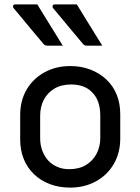

<svg xmlns="http://www.w3.org/2000/svg" viewBox="-20 -844 640 875"><path d="M300 -543Q351 -543 393 -526.5Q435 -510 465.5 -481Q496 -452 512 -412Q528 -372 528 -324V-213Q528 -147 498.5 -96.5Q469 -46 417 -17.5Q365 11 300 11Q249 11 207 -5Q165 -21 134.5 -50.5Q104 -80 88 -120Q72 -160 72 -208V-319Q72 -386 101.5 -436Q131 -486 183 -514.5Q235 -543 300 -543ZM305 -459Q259 -459 227.5 -440Q196 -421 179.5 -389Q163 -357 163 -316V-215Q163 -182 173.5 -155.5Q184 -129 202 -110Q219 -93 242.5 -83Q266 -73 295 -73Q341 -73 372.5 -92.5Q404 -112 420.5 -144Q437 -176 437 -216V-317Q437 -352 427.5 -379Q418 -406 399 -424Q383 -441 359 -450Q335 -459 305 -459ZM150 -824Q170 -792 189 -760.5Q208 -729 228 -697.5Q248 -666 266 -636Q249 -636 232 -636Q215 -636 195 -636Q189 -636 184.5 -638.5Q180 -641 178 -644Q150 -678 128.5 -703Q107 -728 87 -753Q67 -778 42 -807Q38 -812 40 -818Q42 -824 49 -824Q67 -824 82.5 -824Q98 -824 114.5 -824Q131 -824 150 -824ZM330 -824Q350 -792 369 -760.5Q388 -729 408 -697.5Q428 -666 446 -636Q429 -636 412 -636Q395 -636 375 -636Q369 -636 364.5 -638.5Q360 -641 358 -644Q330 -678 308.5 -703Q287 -728 267 -753Q247 -778 222 -807Q218 -812 220 -818Q222 -824 229 -824Q247 -824 262.5 -824Q278 -824 294.5 -824Q311 -824 330 -824Z"/></svg>

Font: Recursive Monospace
Style: Regular
Weight: 400
Version: Version 1.047